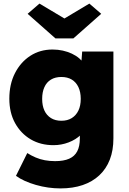

<svg xmlns="http://www.w3.org/2000/svg" viewBox="-20 -820 718 1070"><path d="M69 160 132 33Q154 47 178.5 57.5Q203 68 230 73Q257 78 287 78Q335 78 365.5 64.5Q396 51 410.5 23Q425 -5 425 -49V-133L464 -128Q457 -95 430 -68.5Q403 -42 362.5 -26.5Q322 -11 278 -11Q206 -11 151 -43.5Q96 -76 64 -134Q32 -192 32 -270Q32 -351 63.5 -412.5Q95 -474 149 -509Q203 -544 273 -544Q303 -544 330 -538Q357 -532 380.5 -521Q404 -510 422 -494.5Q440 -479 451.5 -461Q463 -443 467 -423L429 -414L438 -533H612V-49Q612 18 592 69.5Q572 121 533.5 157Q495 193 440.5 211.5Q386 230 317 230Q248 230 180 210.5Q112 191 69 160ZM430 -269Q430 -307 417 -334.5Q404 -362 380 -376.5Q356 -391 322 -391Q288 -391 264 -376.5Q240 -362 227.5 -334.5Q215 -307 215 -269Q215 -231 227.5 -204Q240 -177 264 -162Q288 -147 322 -147Q356 -147 380 -162Q404 -177 417 -204Q430 -231 430 -269ZM289 -606 134 -743 200 -800 339 -717 478 -800 544 -743 389 -606Z"/></svg>

Font: Mach ExtraBold
Style: Regular
Weight: 800
Version: Version 1.002